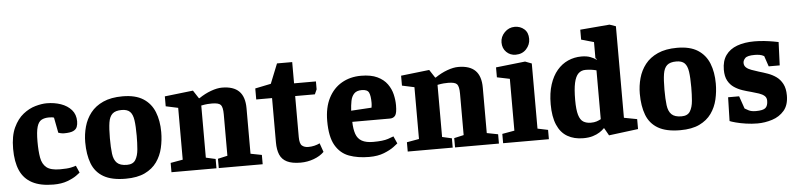

<svg xmlns="http://www.w3.org/2000/svg" viewBox="-45 -977 5119 1233"><g transform="rotate(-5 2514.5 -361.0)"><path d="M258 13Q174 13 121 -15Q68 -43 43.5 -98.5Q19 -154 19 -238Q19 -321 44 -374.5Q69 -428 107 -458Q145 -488 186 -499.5Q227 -511 259 -511Q308 -511 350 -496.5Q392 -482 418 -452.5Q444 -423 444 -378Q444 -359 438 -343Q432 -327 413 -318Q394 -309 353 -309Q343 -309 331 -312Q319 -315 317 -316L298 -415Q294 -417 286.5 -418Q279 -419 265 -419Q237 -419 217.5 -408.5Q198 -398 188.5 -366Q179 -334 179 -271Q179 -210 186.5 -167.5Q194 -125 221 -103Q248 -81 308 -81Q355 -81 378 -86Q401 -91 411 -95L431 -49Q428 -46 406.5 -30.5Q385 -15 347.5 -1Q310 13 258 13Z M723 16Q633 16 580.5 -14.5Q528 -45 506 -102.5Q484 -160 484 -240Q484 -291 497.5 -340Q511 -389 541.5 -428Q572 -467 623 -490Q674 -513 748 -513Q831 -513 881 -481Q931 -449 953.5 -392.5Q976 -336 976 -263Q976 -211 964.5 -161Q953 -111 924.5 -71Q896 -31 847 -7.5Q798 16 723 16ZM739 -72Q778 -72 794 -98Q810 -124 813.5 -165.5Q817 -207 817 -252Q817 -315 811.5 -353Q806 -391 788.5 -408.5Q771 -426 735 -426Q695 -426 675.5 -408.5Q656 -391 650 -353Q644 -315 644 -252Q644 -192 649 -152Q654 -112 674.5 -92Q695 -72 739 -72Z M1019 0V-60L1098 -74V-408L1019 -425V-489L1202 -510L1236 -458H1240Q1278 -484 1318 -498.5Q1358 -513 1389 -513Q1463 -513 1499 -477Q1535 -441 1535 -367V-74L1607 -60V0H1324V-60L1386 -74V-341Q1386 -387 1373 -402Q1360 -417 1316 -417Q1303 -417 1288 -416Q1273 -415 1247 -410V-74L1309 -60V0Z M1851 11Q1796 11 1763.5 -5Q1731 -21 1717.5 -53Q1704 -85 1704 -132V-418H1602V-489L1704 -510L1755 -637H1853V-500H1994V-449L1980 -418H1853V-154Q1853 -111 1868.5 -98Q1884 -85 1909 -85Q1929 -85 1948 -89.5Q1967 -94 1983 -102L2003 -45Q1977 -19 1936 -4Q1895 11 1851 11Z M2293 13Q2220 13 2164 -7.5Q2108 -28 2076 -83Q2044 -138 2044 -240Q2044 -327 2075 -387.5Q2106 -448 2160.5 -479.5Q2215 -511 2285 -511Q2349 -511 2390 -491.5Q2431 -472 2453.5 -440.5Q2476 -409 2484.5 -373Q2493 -337 2493 -303Q2493 -252 2481 -236.5Q2469 -221 2447 -221H2204Q2205 -174 2216 -142.5Q2227 -111 2254 -96Q2281 -81 2327 -81Q2391 -81 2423 -92Q2455 -103 2459 -105L2480 -58Q2476 -54 2452.5 -36.5Q2429 -19 2389 -3Q2349 13 2293 13ZM2203 -293 2335 -301Q2338 -319 2338 -331Q2338 -378 2328 -398.5Q2318 -419 2282 -419Q2249 -419 2232.5 -401.5Q2216 -384 2210.5 -355.5Q2205 -327 2203 -293Z M2542 0V-60L2621 -74V-408L2542 -425V-489L2725 -510L2759 -458H2763Q2801 -484 2841 -498.5Q2881 -513 2912 -513Q2986 -513 3022 -477Q3058 -441 3058 -367V-74L3130 -60V0H2847V-60L2909 -74V-341Q2909 -387 2896 -402Q2883 -417 2839 -417Q2826 -417 2811 -416Q2796 -415 2770 -410V-74L2832 -60V0Z M3157 0V-60L3236 -74V-408L3154 -425V-489L3343 -510L3385 -494V-74L3452 -60V0ZM3287 -559Q3252 -559 3227.5 -583Q3203 -607 3203 -645Q3203 -682 3230.5 -710Q3258 -738 3296 -738Q3332 -738 3357 -716Q3382 -694 3382 -653Q3382 -616 3356 -587.5Q3330 -559 3287 -559Z M3673 13Q3614 13 3571 -12Q3528 -37 3505.5 -89.5Q3483 -142 3483 -222Q3483 -295 3500.5 -349Q3518 -403 3548.5 -439Q3579 -475 3619.5 -493Q3660 -511 3706 -511Q3740 -511 3763.5 -502Q3787 -493 3801 -482L3804 -485L3795 -492V-596L3714 -619V-683L3904 -699L3944 -685V-95L4028 -79V-15L3839 9L3812 -39H3809Q3798 -27 3779.5 -15Q3761 -3 3735 5Q3709 13 3673 13ZM3730 -82Q3752 -82 3767 -87Q3782 -92 3795 -99V-414Q3780 -418 3762.5 -420.5Q3745 -423 3725 -423Q3697 -423 3678.5 -405Q3660 -387 3651 -346Q3642 -305 3642 -236Q3642 -173 3652 -139.5Q3662 -106 3682 -94Q3702 -82 3730 -82Z M4298 16Q4208 16 4155.5 -14.5Q4103 -45 4081 -102.5Q4059 -160 4059 -240Q4059 -291 4072.5 -340Q4086 -389 4116.5 -428Q4147 -467 4198 -490Q4249 -513 4323 -513Q4406 -513 4456 -481Q4506 -449 4528.5 -392.5Q4551 -336 4551 -263Q4551 -211 4539.5 -161Q4528 -111 4499.5 -71Q4471 -31 4422 -7.5Q4373 16 4298 16ZM4314 -72Q4353 -72 4369 -98Q4385 -124 4388.5 -165.5Q4392 -207 4392 -252Q4392 -315 4386.5 -353Q4381 -391 4363.5 -408.5Q4346 -426 4310 -426Q4270 -426 4250.5 -408.5Q4231 -391 4225 -353Q4219 -315 4219 -252Q4219 -192 4224 -152Q4229 -112 4249.5 -92Q4270 -72 4314 -72Z M4796 16Q4759 16 4722 10.5Q4685 5 4657 -2.5Q4629 -10 4618 -15L4622 -168H4693L4721 -87Q4727 -83 4745 -73.5Q4763 -64 4792 -64Q4839 -64 4854.5 -78Q4870 -92 4870 -124Q4870 -144 4857 -155.5Q4844 -167 4822 -174.5Q4800 -182 4774 -189Q4746 -196 4717.5 -205.5Q4689 -215 4664.5 -231.5Q4640 -248 4625 -275.5Q4610 -303 4610 -346Q4610 -403 4636 -439.5Q4662 -476 4709.5 -493.5Q4757 -511 4821 -511Q4853 -511 4885 -507.5Q4917 -504 4942 -499.5Q4967 -495 4976 -493L4970 -343H4899L4876 -411Q4862 -419 4847 -421.5Q4832 -424 4815 -424Q4768 -424 4754 -409.5Q4740 -395 4740 -379Q4740 -361 4752.5 -349.5Q4765 -338 4786 -330.5Q4807 -323 4832 -315Q4860 -307 4889.5 -296.5Q4919 -286 4943.5 -268.5Q4968 -251 4983.5 -221.5Q4999 -192 4999 -147Q4999 -85 4968.5 -49.5Q4938 -14 4891 1Q4844 16 4796 16Z"/></g></svg>

Font: Faustina ExtraBold
Style: Regular
Weight: 800
Designer: Alfonso Garcia
Foundry: http://www.omnibus-type.com
Version: Version 1.200